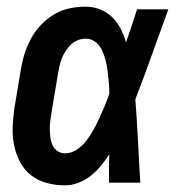

<svg xmlns="http://www.w3.org/2000/svg" viewBox="-20 -548 540 576"><path d="M175 8Q147 8 120.5 1Q94 -6 73.5 -22Q53 -38 40.5 -61.5Q28 -85 22.5 -111.5Q17 -138 18 -166Q19 -194 23 -222L43 -342Q47 -366 54.5 -389Q62 -412 74 -434Q86 -456 104 -474.5Q122 -493 143.5 -505.5Q165 -518 189 -523Q213 -528 237 -528Q260 -528 281 -519.5Q302 -511 317 -496Q332 -481 342 -461.5Q352 -442 358 -421Q367 -446 375 -470.5Q383 -495 391 -520H485Q460 -452 436 -384.5Q412 -317 386 -250Q391 -187 394 -124.5Q397 -62 401 0H307Q307 -21 307 -42.5Q307 -64 308 -85Q296 -67 282.5 -50.5Q269 -34 252 -20.5Q235 -7 215 0.5Q195 8 175 8ZM175 -88Q194 -88 211 -99.5Q228 -111 240 -127Q252 -143 261.5 -160.5Q271 -178 279 -195.5Q287 -213 294.5 -231Q302 -249 308 -267Q308 -284 306.5 -300.5Q305 -317 303 -333.5Q301 -350 297 -366Q293 -382 286.5 -396.5Q280 -411 267 -421.5Q254 -432 237 -432Q225 -432 213.5 -427.5Q202 -423 193 -414.5Q184 -406 177 -395Q170 -384 165.5 -373Q161 -362 158.5 -350Q156 -338 154 -327L134 -207Q132 -194 130.5 -182Q129 -170 129.5 -157.5Q130 -145 131.5 -133.5Q133 -122 138 -111.5Q143 -101 153 -94.5Q163 -88 175 -88Z"/></svg>

Font: Iosevka Term Curly Oblique
Style: Bold
Weight: 700
Italic angle: -9°
Designer: Belleve Invis
Foundry: Belleve Invis
Version: Version 32.3.0